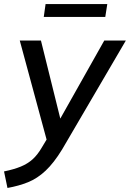

<svg xmlns="http://www.w3.org/2000/svg" viewBox="-48 -705 644 952"><path d="M-11 227 -28 145Q21 135 55 121Q89 107 113.5 85Q138 63 159 27L183 -13L50 -504H155L251 -117L469 -504H576L260 36Q219 103 178 141.5Q137 180 91 198.5Q45 217 -11 227ZM169 -621 178 -685H484L474 -621Z"/></svg>

Font: Mulish SemiBold
Style: Italic
Weight: 600
Italic angle: -9°
Designer: Vernon Adams
Foundry: Vernon Adams
Version: Version 3.603; ttfautohint (v1.8.3)